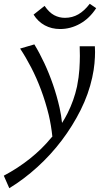

<svg xmlns="http://www.w3.org/2000/svg" viewBox="-76 -685 563 1012"><path d="M-56 241Q18 202 82 151Q146 100 195 40Q198 38 200 35Q194 -23 181 -79Q164 -148 140.5 -211Q117 -274 88.5 -329Q60 -384 30 -429L105 -451Q132 -407 157.5 -352.5Q183 -298 203.5 -238.5Q224 -179 238 -117Q247 -77 251 -37Q267 -62 280 -88Q314 -156 330 -229Q340 -280 342.5 -320.5Q345 -361 345 -390Q345 -415 344 -441H424Q425 -426 425 -411Q425 -385 422 -351Q419 -317 410 -276Q391 -189 349 -105Q307 -21 249.5 55Q192 131 121 195.5Q50 260 -27 307ZM241 -532Q196 -532 160 -551.5Q124 -571 101 -608L159 -654Q183 -619 209.5 -605Q236 -591 266 -591Q305 -591 337 -609.5Q369 -628 397 -665L431 -642Q396 -588 346 -560Q296 -532 241 -532Z"/></svg>

Font: Isabella Sans
Style: Italic
Weight: 400
Italic angle: -12°
Designer: Christian Thalmann (Catharsis Fonts), Cristiano Sobral
Foundry: The Isabella Sans Project Authors
Version: Version 2.026; ttfautohint (v1.8.4.7-5d5b-dirty)